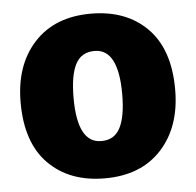

<svg xmlns="http://www.w3.org/2000/svg" viewBox="-45 -597 675 661"><g transform="rotate(-5 292.0 -266.5)"><path d="M292 18Q170 18 97.5 -55Q25 -128 25 -267Q25 -396 96 -473.5Q167 -551 292 -551Q414 -551 486.5 -478Q559 -405 559 -266Q559 -137 488 -59.5Q417 18 292 18ZM292 -111Q336 -111 356 -150Q376 -189 376 -266Q376 -422 294 -422Q248 -422 228 -383.5Q208 -345 208 -267Q208 -111 290 -111Z"/></g></svg>

Font: Trujillo ExtraBold
Style: Regular
Weight: 800
Designer: Fira Sans original fonts by bBox Type GmbH, Carrois Corporate GbR, & Edenspiekermann AG / Changes by Cristiano Sobral
Foundry: Fira Sans original fonts by bBox Type GmbH, Carrois Corporate GbR, & Edenspiekermann AG / Changes by Cristiano Sobral
Version: Version 4.301;July 28, 2020;FontCreator 13.0.0.2655 64-bit